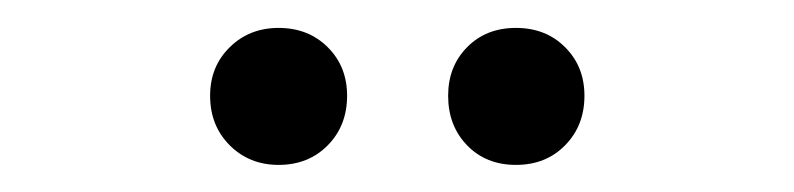

<svg xmlns="http://www.w3.org/2000/svg" viewBox="-20 -708 583 141"><path d="M184.6 -586.9Q163.1 -586.9 148.7 -601.3Q134.3 -615.7 134.3 -637.7Q134.3 -659.2 148.7 -673.3Q163.1 -687.5 184.6 -687.5Q206.5 -687.5 220.7 -673.3Q234.9 -659.2 234.9 -637.7Q234.9 -615.7 220.7 -601.3Q206.5 -586.9 184.6 -586.9ZM358.9 -586.9Q336.9 -586.9 323 -601.3Q309.1 -615.7 309.1 -637.7Q309.1 -659.2 323 -673.3Q336.9 -687.5 358.9 -687.5Q380.9 -687.5 395 -673.3Q409.2 -659.2 409.2 -637.7Q409.2 -615.7 395 -601.3Q380.9 -586.9 358.9 -586.9Z"/></svg>

Font: Varta Medium
Style: Regular
Weight: 500
Designer: Joana Correia, Viktoriya Grabowska, Eben Sorkin
Foundry: Sorkin Type Co.
Version: Version 1.004